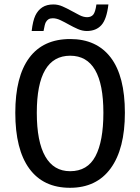

<svg xmlns="http://www.w3.org/2000/svg" viewBox="-20 -847 640 876"><path d="M549.8 -332.5Q549.8 -168 485.1 -79.1Q420.4 9.8 299.3 9.8Q177.7 9.8 113.8 -77.6Q49.8 -165 49.8 -332.5Q49.8 -497.1 113.3 -583Q176.8 -668.9 300.3 -668.9Q420.9 -668.9 485.4 -584.2Q549.8 -499.5 549.8 -332.5ZM451.7 -332.5Q451.7 -592.8 300.3 -592.8Q147.9 -592.8 147.9 -332.5Q147.9 -200.7 186.5 -133.3Q225.1 -65.9 299.8 -65.9Q379.4 -65.9 415.5 -134.3Q451.7 -202.6 451.7 -332.5ZM376 -705.6Q355.5 -705.6 335 -714.6Q314.5 -723.6 294.9 -734.6Q275.4 -745.6 256.6 -754.6Q237.8 -763.7 220.7 -763.7Q208.5 -763.7 201.2 -759Q193.8 -754.4 189 -745.6Q184.1 -736.8 178.7 -705.6H124.5Q129.9 -752.4 141.4 -776.4Q152.8 -800.3 172.9 -813.5Q192.9 -826.7 223.6 -826.7Q245.1 -826.7 265.6 -817.6Q286.1 -808.6 305.7 -797.6Q325.2 -786.6 343.3 -777.6Q361.3 -768.6 377.4 -768.6Q395.5 -768.6 405.3 -780Q415 -791.5 419.9 -826.7H474.6Q466.8 -759.3 442.6 -732.4Q418.5 -705.6 376 -705.6Z"/></svg>

Font: Cousine
Style: Regular
Weight: 400
Monospace: yes
Designer: Steve Matteson
Foundry: Monotype Imaging Inc.
Version: Version 1.21